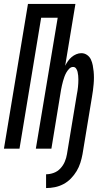

<svg xmlns="http://www.w3.org/2000/svg" viewBox="-28 -755 548 975"><path d="M206 200V130Q225 130 244.5 123Q264 116 278.5 100.5Q293 85 301 66Q309 47 312 28L362 -274Q364 -284 365.5 -293.5Q367 -303 368 -313Q369 -323 369.5 -332.5Q370 -342 370 -352Q370 -362 369 -371.5Q368 -381 366 -390Q364 -399 358.5 -407Q353 -415 343 -415Q332 -415 323 -405.5Q314 -396 308.5 -386Q303 -376 299 -365Q295 -354 292 -343Q289 -332 286.5 -321Q284 -310 282 -299L233 0H154L265 -665H181L71 0H-8L114 -735H355L303 -421Q309 -433 317 -444.5Q325 -456 335.5 -465Q346 -474 359 -479.5Q372 -485 385 -485Q401 -485 414 -476Q427 -467 433.5 -453Q440 -439 443 -423.5Q446 -408 447.5 -392.5Q449 -377 449 -360.5Q449 -344 447.5 -328Q446 -312 444 -295.5Q442 -279 439 -263L391 28Q387 50 380 72Q373 94 361 114Q349 134 332 151.5Q315 169 294 180Q273 191 250.5 195.5Q228 200 206 200Z"/></svg>

Font: Iosevka SS04 Oblique
Style: Regular
Weight: 400
Italic angle: -9°
Monospace: yes
Designer: Belleve Invis
Foundry: Belleve Invis
Version: Version 19.0.0; ttfautohint (v1.8.4)